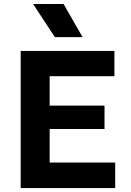

<svg xmlns="http://www.w3.org/2000/svg" viewBox="-20 -960 668 980"><path d="M85.5 0V-700H564V-571H233.5V-421H513.5V-301.5H233.5V-130.5H568V0ZM260 -770.5 149 -939.5H304.5L401.5 -770.5Z"/></svg>

Font: Geologica Cursive SemiBold
Style: Regular
Weight: 600
Designer: Sindre Bremnes, Frode Helland
Foundry: Monokrom Skriftforlag AS
Version: Version 1.010;gftools[0.9.28]